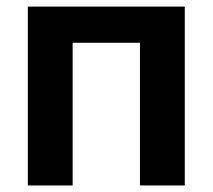

<svg xmlns="http://www.w3.org/2000/svg" viewBox="-20 -566 649 586"><path d="M543.9 -545.9V0H407.2V-435.5H201.7V0H64.9V-545.9Z"/></svg>

Font: Inter
Style: 650
Weight: 650
Designer: Rasmus Andersson
Foundry: rsms
Version: Version 4.001;git-66647c0bb